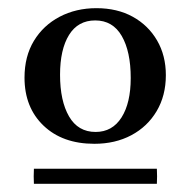

<svg xmlns="http://www.w3.org/2000/svg" viewBox="-20 -650 466 470"><path d="M211 -298Q133 -298 86.5 -342.5Q40 -387 40 -460Q40 -512 63 -550Q86 -588 126 -609Q166 -630 216 -630Q267 -630 305 -609Q343 -588 364.5 -551Q386 -514 386 -466Q386 -416 363.5 -378Q341 -340 301.5 -319Q262 -298 211 -298ZM127 -467Q127 -403 149 -365Q171 -327 214 -327Q255 -327 277.5 -362.5Q300 -398 300 -459Q300 -524 278 -562Q256 -600 213 -600Q171 -600 149 -564.5Q127 -529 127 -467ZM364 -200H63Q62 -218 63 -237H364Q365 -218 364 -200Z"/></svg>

Font: Tiro Gurmukhi
Style: Regular
Weight: 400
Designer: Gurmukhi: John Hudson & Fiona Ross. Latin: John Hudson.
Foundry: Tiro Typeworks Ltd.
Version: Version 1.52